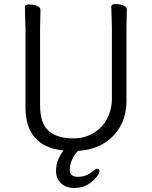

<svg xmlns="http://www.w3.org/2000/svg" viewBox="-20 -729 750 949"><path d="M294 15Q106 -5 106 -198V-586L103 -695Q103 -707 124 -707Q145 -707 162.5 -700Q180 -693 180 -680L178 -584V-210Q178 -119 220.5 -82Q263 -45 342 -45Q398 -45 441 -70.5Q484 -96 508.5 -140.5Q533 -185 533 -242V-595L530 -697Q530 -709 551 -709Q572 -709 589.5 -702Q607 -695 607 -682L605 -594V-230Q605 -156 572 -100Q539 -44 480 -13Q430 13 365 17Q325 61 325 112Q325 145 366 145Q407 145 440 116Q451 105 461.5 105Q472 105 472 116.5Q472 128 455.5 148Q439 168 412.5 184Q386 200 346 200Q306 200 281.5 176.5Q257 153 257 117Q257 81 271 52Q281 30 294 15Z"/></svg>

Font: Fusion Kai T
Style: Regular
Weight: 400
Designer: Fontworks Inc.
Version: Version 24.134;May 13, 2024